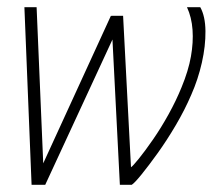

<svg xmlns="http://www.w3.org/2000/svg" viewBox="-20 -515 593 535"><path d="M314 0 290 -471H323L345 -49Q350 -52 367 -73Q384 -94 406.5 -126.5Q429 -159 450 -197Q471 -235 486 -272Q505 -318 512 -357.5Q519 -397 516.5 -432Q514 -467 501 -495H538Q552 -470 552.5 -428.5Q553 -387 542.5 -340.5Q532 -294 513 -251Q495 -209 470 -166.5Q445 -124 419.5 -88.5Q394 -53 374.5 -29Q355 -5 347 0ZM68 0 48 -495H82L103 0ZM73 0 289 -471 311 -443 106 0Z"/></svg>

Font: Alumni Sans Thin ExtraLight
Style: Italic
Weight: 250
Italic angle: -8°
Version: Version 1.016